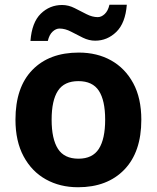

<svg xmlns="http://www.w3.org/2000/svg" viewBox="-20 -777 659 807"><path d="M574 -273.7Q574 -138 502.5 -64Q431 10 308 10Q232.1 10 172.8 -23.1Q113.4 -56.2 79.2 -119.8Q45 -183.4 45 -274Q45 -410 116 -483Q187 -556 311 -556Q388.4 -556 447.2 -523Q506 -490 540 -427.3Q574 -364.5 574 -273.7ZM197 -274Q197 -193 223.5 -151.5Q250 -110 309.9 -110Q369 -110 395.5 -151.5Q422 -193 422 -274Q422 -355 395.5 -395.5Q369 -436 309.5 -436Q250 -436 223.5 -395.5Q197 -355 197 -274ZM108 -605Q114 -683 151.5 -719.5Q189 -756 241 -756Q268 -756 293.5 -743Q319 -730 343.5 -717.5Q368 -705 391 -705Q406 -705 420 -718Q434 -731 440 -757H513Q507 -680 469 -643Q431 -606 380 -606Q354 -606 328.5 -618.5Q303 -631 278.5 -644Q254 -657 230 -657Q215 -657 201 -644Q187 -631 181 -605Z"/></svg>

Font: Noto Sans Balinese
Style: Regular
Weight: 400
Designer: Aditya Bayu, David Williams
Foundry: David Williams
Version: Version 2.003